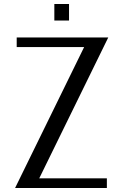

<svg xmlns="http://www.w3.org/2000/svg" viewBox="-20 -940 613 954"><path d="M250 -838H323V-920H250ZM511 -6V-54H175L518 -754H63V-706H398L55 -6Z"/></svg>

Font: LXGW Marker Gothic
Style: Regular
Weight: 400
Version: Version 1.001